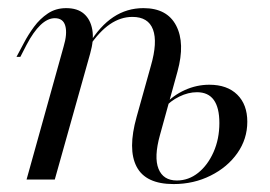

<svg xmlns="http://www.w3.org/2000/svg" viewBox="-20 -446 671 477"><path d="M411.3 11.3Q341.9 11.3 319.4 -31.9Q296.8 -75 319.4 -155.6L354.8 -282.3Q371.8 -341.1 360.1 -372.6Q348.4 -404 308.9 -404Q279.8 -404 253.2 -385.9Q226.6 -367.7 201.6 -330.6L200.8 -336.3Q228.2 -381.5 261.7 -403.6Q295.2 -425.8 336.3 -425.8Q395.2 -425.8 417.7 -382.3Q440.3 -338.7 421 -268.5L377.4 -110.5Q362.1 -55.6 373.8 -26.6Q385.5 2.4 419.4 2.4Q448.4 2.4 472.2 -16.5Q496 -35.5 510.5 -68.1Q525 -100.8 525 -140.3Q525 -216.9 469.4 -216.9Q447.6 -216.9 425.4 -206Q403.2 -195.2 387.9 -177.4L388.7 -185.5Q409.7 -208.9 439.1 -222.2Q468.5 -235.5 500 -235.5Q544.4 -235.5 569.4 -210.9Q594.4 -186.3 594.4 -143.5Q594.4 -100.8 569.8 -65.7Q545.2 -30.6 503.2 -9.7Q461.3 11.3 411.3 11.3ZM46 0 137.9 -329.8Q147.6 -362.1 142.3 -381.5Q137.1 -400.8 116.1 -400.8Q98.4 -400.8 80.6 -383.9Q62.9 -366.9 46 -334.7L30.6 -304.8H21L39.5 -339.5Q50 -359.7 64.5 -379.4Q79 -399.2 98.8 -412.5Q118.5 -425.8 144.4 -425.8Q172.6 -425.8 188.7 -411.7Q204.8 -397.6 209.3 -372.2Q213.7 -346.8 204 -312.9L116.1 0Z"/></svg>

Font: Playfair 144pt Light
Style: Italic
Weight: 300
Italic angle: -15.6°
Designer: Claus Eggers Sørensen
Foundry: Claus Eggers Sørensen
Version: Version 2.001;gftools[0.9.30]